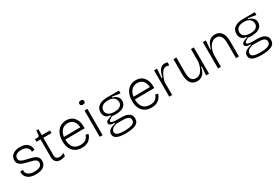

<svg xmlns="http://www.w3.org/2000/svg" viewBox="84 -1879 4705 3237"><g transform="rotate(-30 2436.0 -260.0)"><path d="M268 12Q159 12 104.5 -36.5Q50 -85 57 -161L112 -165Q103 -104 147.5 -72.5Q192 -41 270 -41Q339 -41 376.5 -65Q414 -89 414 -131Q414 -164 393.5 -182.5Q373 -201 337.5 -211.5Q302 -222 257 -231Q209 -242 165 -257Q121 -272 93 -299.5Q65 -327 65 -377Q65 -445 118 -484.5Q171 -524 259 -524Q353 -524 402 -478.5Q451 -433 450 -361L396 -353Q398 -412 358 -441.5Q318 -471 253 -471Q192 -471 156.5 -447Q121 -423 121 -381Q121 -349 141.5 -330.5Q162 -312 196 -302Q230 -292 271 -283Q324 -272 369 -257.5Q414 -243 441.5 -215Q469 -187 469 -134Q469 -84 443 -51.5Q417 -19 371.5 -3.5Q326 12 268 12Z M747 9Q625 9 625 -125V-461H546V-512H592Q613 -512 622 -520.5Q631 -529 633 -548L641 -628H680V-512H839V-461H680V-124Q680 -81 699.5 -62.5Q719 -44 754 -44Q773 -44 795 -49.5Q817 -55 842 -74V-12Q815 -1 791 4Q767 9 747 9Z M1164 12Q1086 12 1033.5 -21.5Q981 -55 955 -113.5Q929 -172 929 -248Q929 -328 955.5 -390Q982 -452 1033 -488Q1084 -524 1157 -524Q1218 -524 1265.5 -496Q1313 -468 1340 -408Q1367 -348 1364 -252L985 -249V-248Q985 -151 1029 -96.5Q1073 -42 1166 -42Q1234 -42 1271 -71.5Q1308 -101 1323 -150L1373 -137Q1351 -66 1298.5 -27Q1246 12 1164 12ZM1156 -470Q1088 -470 1043.5 -425.5Q999 -381 988 -300L1309 -303Q1303 -386 1262 -428Q1221 -470 1156 -470Z M1511 0V-512H1567V0ZM1539 -611Q1491 -611 1491 -651Q1491 -691 1539 -691Q1587 -691 1587 -651Q1587 -611 1539 -611Z M1927 171Q1809 171 1753.5 143.5Q1698 116 1698 58Q1698 12 1733.5 -18Q1769 -48 1844 -61V-79Q1791 -78 1766 -92Q1741 -106 1741 -130Q1741 -157 1767 -173.5Q1793 -190 1849 -207V-225Q1790 -224 1759.5 -259.5Q1729 -295 1729 -351Q1729 -431 1789.5 -472Q1850 -513 1953 -513H2181V-458L2026 -484V-467Q2080 -454 2112.5 -421.5Q2145 -389 2145 -336Q2145 -269 2090.5 -230.5Q2036 -192 1929 -192Q1914 -192 1898.5 -193.5Q1883 -195 1864 -199Q1832 -181 1812 -165Q1792 -149 1792 -136Q1792 -122 1812.5 -114.5Q1833 -107 1861.5 -104.5Q1890 -102 1913 -102H2007Q2027 -102 2056.5 -97.5Q2086 -93 2115.5 -80Q2145 -67 2165 -40.5Q2185 -14 2185 30Q2185 108 2115.5 139.5Q2046 171 1927 171ZM1941 -240Q2014 -240 2051.5 -267.5Q2089 -295 2089 -344Q2089 -396 2051 -429.5Q2013 -463 1936 -463Q1863 -463 1824 -431.5Q1785 -400 1785 -350Q1785 -299 1825 -269.5Q1865 -240 1941 -240ZM1920 122Q2025 122 2077 100Q2129 78 2129 29Q2129 -1 2112.5 -17.5Q2096 -34 2071.5 -41Q2047 -48 2022.5 -49.5Q1998 -51 1981 -51H1871Q1802 -32 1778 -6.5Q1754 19 1754 46Q1754 79 1778 95Q1802 111 1840.5 116.5Q1879 122 1920 122Z M2519 12Q2441 12 2388.5 -21.5Q2336 -55 2310 -113.5Q2284 -172 2284 -248Q2284 -328 2310.5 -390Q2337 -452 2388 -488Q2439 -524 2512 -524Q2573 -524 2620.5 -496Q2668 -468 2695 -408Q2722 -348 2719 -252L2340 -249V-248Q2340 -151 2384 -96.5Q2428 -42 2521 -42Q2589 -42 2626 -71.5Q2663 -101 2678 -150L2728 -137Q2706 -66 2653.5 -27Q2601 12 2519 12ZM2511 -470Q2443 -470 2398.5 -425.5Q2354 -381 2343 -300L2664 -303Q2658 -386 2617 -428Q2576 -470 2511 -470Z M2865 0V-512H2923L2909 -333H2924Q2935 -385 2953.5 -428.5Q2972 -472 3001.5 -498.5Q3031 -525 3073 -525Q3085 -525 3099.5 -523Q3114 -521 3132 -514L3128 -456Q3114 -461 3100.5 -464Q3087 -467 3074 -467Q3034 -467 3006 -437Q2978 -407 2957.5 -359Q2937 -311 2921 -256V0Z M3409 12Q3327 12 3284.5 -45.5Q3242 -103 3242 -217V-512H3299V-218Q3299 -130 3327 -86.5Q3355 -43 3417 -43Q3482 -43 3525.5 -105Q3569 -167 3583 -265V-512H3639V0H3582L3595 -166H3581Q3565 -75 3518.5 -31.5Q3472 12 3409 12Z M3815 0V-512H3874L3860 -346H3874Q3896 -438 3939.5 -481Q3983 -524 4054 -524Q4136 -524 4178.5 -464.5Q4221 -405 4221 -294V0H4164V-291Q4164 -469 4048 -469Q3996 -469 3957.5 -435.5Q3919 -402 3897 -348.5Q3875 -295 3871 -234V0Z M4572 171Q4454 171 4398.5 143.5Q4343 116 4343 58Q4343 12 4378.5 -18Q4414 -48 4489 -61V-79Q4436 -78 4411 -92Q4386 -106 4386 -130Q4386 -157 4412 -173.5Q4438 -190 4494 -207V-225Q4435 -224 4404.5 -259.5Q4374 -295 4374 -351Q4374 -431 4434.5 -472Q4495 -513 4598 -513H4826V-458L4671 -484V-467Q4725 -454 4757.5 -421.5Q4790 -389 4790 -336Q4790 -269 4735.5 -230.5Q4681 -192 4574 -192Q4559 -192 4543.5 -193.5Q4528 -195 4509 -199Q4477 -181 4457 -165Q4437 -149 4437 -136Q4437 -122 4457.5 -114.5Q4478 -107 4506.5 -104.5Q4535 -102 4558 -102H4652Q4672 -102 4701.5 -97.5Q4731 -93 4760.5 -80Q4790 -67 4810 -40.5Q4830 -14 4830 30Q4830 108 4760.5 139.5Q4691 171 4572 171ZM4586 -240Q4659 -240 4696.5 -267.5Q4734 -295 4734 -344Q4734 -396 4696 -429.5Q4658 -463 4581 -463Q4508 -463 4469 -431.5Q4430 -400 4430 -350Q4430 -299 4470 -269.5Q4510 -240 4586 -240ZM4565 122Q4670 122 4722 100Q4774 78 4774 29Q4774 -1 4757.5 -17.5Q4741 -34 4716.5 -41Q4692 -48 4667.5 -49.5Q4643 -51 4626 -51H4516Q4447 -32 4423 -6.5Q4399 19 4399 46Q4399 79 4423 95Q4447 111 4485.5 116.5Q4524 122 4565 122Z"/></g></svg>

Font: Bricolage Grotesque 12pt ExtraLight
Style: Regular
Weight: 200
Designer: Mathieu Triay
Foundry: Atelier Triay
Version: Version 1.001; ttfautohint (v1.8.4.7-5d5b);gftools[0.9.33.de